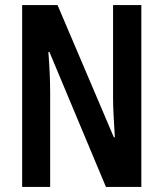

<svg xmlns="http://www.w3.org/2000/svg" viewBox="-20 -734 642 754"><path d="M535 0V-714H424V-350C424 -310 427 -259 431 -195H427L206 -714H67V0H177V-371C177 -412 175 -465 170 -530H174L396 0Z"/></svg>

Font: Noto Sans Myanmar ExtraCondensed SemiBold
Style: Regular
Weight: 600
Width: 2
Designer: Monotype Design Team
Foundry: Monotype Imaging Inc.
Version: Version 2.107